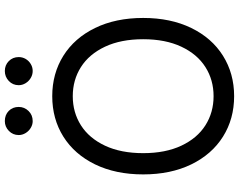

<svg xmlns="http://www.w3.org/2000/svg" viewBox="-114 -832 956 767"><g transform="rotate(-90 363.5 -448.0)"><path d="M363.3 9.8Q272.5 9.8 201.7 -34.7Q130.9 -79.1 90.8 -161.4Q50.8 -243.7 50.8 -353.5Q50.8 -463.4 90.8 -545.7Q130.9 -627.9 201.7 -672.4Q272.5 -716.8 363.3 -716.8Q453.6 -716.8 524.7 -672.4Q595.7 -627.9 635.7 -545.7Q675.8 -463.4 675.8 -353.5Q675.8 -243.7 635.7 -161.4Q595.7 -79.1 524.7 -34.7Q453.6 9.8 363.3 9.8ZM363.3 -634.8Q298.3 -634.8 246.8 -602.1Q195.3 -569.3 165.5 -505.9Q135.7 -442.4 135.7 -353.5Q135.7 -264.6 165.5 -201.2Q195.3 -137.7 246.8 -105Q298.3 -72.3 363.3 -72.3Q428.2 -72.3 479.7 -105Q531.2 -137.7 561 -201.2Q590.8 -264.6 590.8 -353.5Q590.8 -442.4 561 -505.9Q531.2 -569.3 479.7 -602.1Q428.2 -634.8 363.3 -634.8ZM208 -850.6Q208 -874 224.6 -890.1Q241.2 -906.2 263.7 -906.2Q288.6 -906.2 304.4 -890.6Q320.3 -875 320.3 -850.6Q320.3 -828.1 304.2 -811.5Q288.1 -794.9 263.7 -794.9Q249.5 -794.9 236.6 -802.7Q223.6 -810.5 215.8 -823.5Q208 -836.4 208 -850.6ZM407.2 -850.6Q407.2 -874.5 424.1 -890.4Q440.9 -906.2 463.9 -906.2Q487.3 -906.2 503.4 -890.4Q519.5 -874.5 519.5 -850.6Q519.5 -835.9 512.2 -823.2Q504.9 -810.5 491.9 -802.7Q479 -794.9 463.9 -794.9Q449.2 -794.9 436 -802.7Q422.9 -810.5 415 -823.5Q407.2 -836.4 407.2 -850.6Z"/></g></svg>

Font: Pretendard Std
Style: Regular
Weight: 400
Designer: Base glyphs from Inter by Rasmus Andersson; Hangeul glyphs from Noto Sans CJK(Source Han Sans) by Jang Soo-young and Kan
Foundry: Kil Hyung-jin
Version: Version 1.309